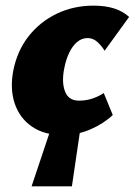

<svg xmlns="http://www.w3.org/2000/svg" viewBox="-20 -463 478 681"><path d="M92 198 167 -26H268L235 198ZM203 16Q136 16 92.5 -14.5Q49 -45 32 -96.5Q15 -148 27 -212Q41 -283 81.5 -334.5Q122 -386 181.5 -414.5Q241 -443 312 -443Q354 -443 385 -433Q416 -423 438 -403L351 -283Q341 -300 325.5 -314Q310 -328 291 -328Q270 -328 253.5 -314Q237 -300 225.5 -276Q214 -252 208 -221Q198 -172 210.5 -139Q223 -106 260 -106Q286 -106 308 -113.5Q330 -121 348 -133L380 -55Q347 -24 300.5 -4Q254 16 203 16Z"/></svg>

Font: Ysabeau Infant Black
Style: Italic
Weight: 900
Italic angle: -12°
Designer: Christian Thalmann (Catharsis Fonts)
Version: Version 2.001;gftools[0.9.30]; featfreeze: ss01,ss02,lnum